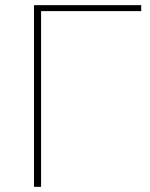

<svg xmlns="http://www.w3.org/2000/svg" viewBox="-20 -723 582 743"><path d="M526.5 -680H139V0H111.5V-703H526.5Z"/></svg>

Font: Lato 2
Style: Regular
Weight: 200
Designer: Lukasz Dziedzic with Adam Twardoch and Botio Nikoltchev
Foundry: tyPoland Lukasz Dziedzic
Version: Version 2.015; 2015-08-06; http://www.latofonts.com/